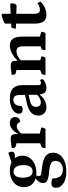

<svg xmlns="http://www.w3.org/2000/svg" viewBox="784 -1394 879 2488"><g transform="rotate(-90 1224.0 -149.5)"><path d="M246.4 270Q150.2 270 92.6 232.4Q35 194.8 35 132.7Q35 76.2 95.8 76.2Q110.9 76.2 126.3 79.4Q141.7 82.5 155.6 89.4Q155.6 157 184.2 190.9Q212.7 224.8 269.5 224.8Q321.5 224.8 352.2 199.7Q382.9 174.5 382.9 132.7Q382.9 103.8 370.3 86.6Q357.8 69.4 326.4 60.4Q294.9 51.3 238.5 46.3Q158.6 38.9 127.4 21.8Q96.1 4.8 96.1 -31.4Q96.1 -65.4 121.3 -96.1Q146.4 -126.8 189.7 -144.6L207.8 -134Q197.5 -123.5 192.3 -111.8Q187.1 -100.2 187.1 -87.8Q187.1 -74.1 194.2 -66.4Q201.2 -58.8 222.7 -54.5Q244.2 -50.2 286.7 -46.2Q391.2 -36.9 440.5 -2.7Q489.8 31.4 489.8 96.1Q489.8 148.4 460 187.7Q430.1 227.1 375.5 248.5Q320.8 270 246.4 270ZM228.8 -118.4Q143.4 -118.4 93.2 -161.5Q43.1 -204.6 43.1 -279Q43.1 -333.4 70.3 -374.5Q97.5 -415.6 146 -438.8Q194.5 -462 258.2 -462Q317.1 -462 360.2 -441.5Q403.3 -420.9 427.3 -384.1Q451.4 -347.3 451.4 -297.8Q451.4 -245.5 423 -205.1Q394.6 -164.7 344.6 -141.6Q294.7 -118.4 228.8 -118.4ZM249.1 -166.4Q285.7 -166.4 307.5 -197.3Q329.3 -228.3 329.3 -281.6Q329.3 -344.9 307.1 -379.5Q284.9 -414 242.4 -414Q207.3 -414 186.6 -382.9Q165.8 -351.7 165.8 -297.3Q165.8 -232.4 186.7 -199.4Q207.6 -166.4 249.1 -166.4ZM445.2 -396.4Q431.2 -396.4 411.1 -397.9Q391 -399.3 372.4 -402.3Q353.8 -405.2 342.5 -408.8L332.8 -430.4L489 -481.8Q495.4 -471.7 499.2 -458.8Q503.1 -445.8 503.1 -436.2Q503.1 -396.4 445.2 -396.4Z M550 0Q550 -44.4 566 -50.9L623 -73.9L612 -56.9V-388.3L623.5 -372.8L565.4 -387.9Q558.4 -389.9 554.2 -402.7Q550 -415.4 550 -437.3Q599.4 -445.1 625.1 -448Q650.9 -451 667.9 -451Q702.7 -451 717 -436.1Q731.2 -421.3 731.2 -383.5V-349.6L721.6 -359.7H736.6Q760.4 -406.3 797 -434.1Q833.6 -462 870 -462Q912.1 -462 931.9 -443.2Q951.7 -424.5 951.7 -391.4Q951.7 -365.6 934.1 -347.1Q916.6 -328.6 890.9 -328.6Q878.7 -353.3 864.2 -362.7Q849.6 -372.2 830.7 -372.2Q806.8 -372.2 778.9 -353Q751.1 -333.9 731 -304.7L738.5 -329.1V-55.7L723.6 -77.7L815.5 -55.1Q815.5 -37 811.6 -24.9Q807.6 -12.9 796.6 0Z M1077.5 12Q1031.4 12 1001.1 -16.4Q970.8 -44.8 970.8 -90.8Q970.8 -147.4 1008.2 -184.5Q1045.6 -221.6 1118.6 -238.2L1250.9 -268.6L1238.4 -253.5V-319.5Q1238.4 -371.2 1223.8 -393.7Q1209.2 -416.1 1176.1 -416.1Q1136.9 -416.1 1116.1 -390.2Q1095.4 -364.3 1094.5 -311.8Q1088.2 -304.6 1075.3 -300.2Q1062.5 -295.9 1048.1 -295.9Q1023 -295.9 1008.9 -308.8Q994.9 -321.7 994.9 -343.7Q994.9 -378 1020.8 -404.6Q1046.7 -431.2 1092.2 -446.6Q1137.7 -462 1194 -462Q1278.8 -462 1321.8 -423Q1364.9 -383.9 1364.9 -305.2V-94.1Q1364.9 -76.2 1371.6 -67.6Q1378.4 -59.1 1393.7 -59.1Q1403.8 -59.1 1415.2 -63.5Q1426.7 -67.9 1433.9 -72.7L1443.6 -34.4Q1422.7 -13.6 1391.4 -0.8Q1360.1 12 1332.1 12Q1291.6 12 1268.8 -10.3Q1246.1 -32.6 1246.1 -72.4H1239.8Q1209.6 -33.1 1165.9 -10.5Q1122.2 12 1077.5 12ZM1140.8 -60.2Q1169.1 -60.2 1199.6 -76.9Q1230.2 -93.5 1250.4 -120.1L1239.8 -94.6V-226.1L1255.5 -223.6L1154.2 -199.3Q1119.7 -191.6 1101.5 -171.4Q1083.3 -151.2 1083.3 -121.8Q1083.3 -94 1098.9 -77.1Q1114.5 -60.2 1140.8 -60.2Z M1499 0Q1499 -45.5 1515 -50.9L1572 -73.9L1561 -56.9V-388.3L1572.5 -372.8L1514.4 -387.9Q1499 -391.8 1499 -437.3Q1546.5 -444.6 1572.9 -447.8Q1599.4 -451 1616.9 -451Q1650.6 -451 1665.4 -436.2Q1680.2 -421.4 1680.2 -388.3V-364.4L1675.1 -367H1687.5Q1731.1 -411.2 1781.9 -436.6Q1832.7 -462 1879 -462Q1994.1 -462 1994.1 -305.5V-61.9L1982.6 -76.3L2056.1 -54.6Q2056.1 -36.4 2052.4 -24.6Q2048.8 -12.9 2038.3 0H1819Q1819 -45.5 1835 -50.9L1878.2 -67.2L1868.2 -50.2V-291.3Q1868.2 -376.2 1805.3 -376.2Q1778.9 -376.2 1754.6 -365.8Q1730.3 -355.4 1711.3 -340.2Q1692.4 -325 1681.7 -311L1687.5 -328.2V-55.7L1675.5 -70.1L1737.2 -54.6Q1737.2 -36.4 1733.2 -24.6Q1729.3 -12.9 1718.3 0Z M2276.5 12Q2218.1 12 2190.5 -25.2Q2163 -62.4 2163 -129.7V-526.2Q2176.9 -536.4 2198.1 -545.2Q2219.3 -553.9 2243.3 -560.5Q2267.4 -567.1 2289.5 -569V-148.5Q2289.5 -109.9 2301.6 -91.3Q2313.8 -72.7 2343.7 -72.7Q2362.7 -72.7 2384.9 -80.2Q2407.1 -87.7 2428.5 -104.3L2447.9 -67.6Q2434.8 -48.6 2408.1 -30.2Q2381.5 -11.7 2347.3 0.1Q2313.2 12 2276.5 12ZM2397 -375.3 2098.1 -383.4Q2098.1 -402.4 2102.5 -419.5Q2106.9 -436.6 2115.3 -442.5L2420.1 -457.6Q2422.5 -451.7 2423.7 -445.9Q2425 -440 2425 -433.6Q2425 -411.3 2417.8 -395.4Q2410.7 -379.5 2397 -375.3Z"/></g></svg>

Font: Petrona
Style: Regular
Weight: 400
Designer: Ringo R. Seeber
Foundry: Ringo R. Seeber
Version: Version 2.001; ttfautohint (v1.8.3)